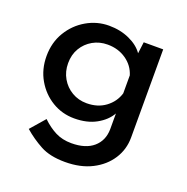

<svg xmlns="http://www.w3.org/2000/svg" viewBox="-117 -545 839 862"><g transform="rotate(20 302.0 -113.5)"><path d="M283 208Q211 208 165 183Q119 158 80 124L140 55Q171 85 204.5 102Q238 119 281 119Q349 119 386 87Q423 55 424 1V-75Q403 -38 359.5 -14Q316 10 255 10Q197 10 149 -19Q101 -48 72 -98Q43 -148 43 -211Q43 -276 73.5 -326.5Q104 -377 154 -406Q204 -435 261 -435Q315 -435 359 -415Q403 -395 425 -363L432 -418H525V3Q525 60 495 106.5Q465 153 411 180.5Q357 208 283 208ZM145 -214Q145 -174 163.5 -142Q182 -110 213.5 -91.5Q245 -73 284 -73Q337 -73 374 -100.5Q411 -128 424 -171V-257Q411 -300 373 -326.5Q335 -353 284 -353Q245 -353 213.5 -335Q182 -317 163.5 -286Q145 -255 145 -214Z"/></g></svg>

Font: Reem Kufi Ink
Style: Regular
Weight: 400
Designer: Khaled Hosny
Version: Version 1.7